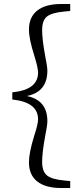

<svg xmlns="http://www.w3.org/2000/svg" viewBox="-20 -779 406 968"><path d="M289.1 168.9Q209 168.9 167.5 135.7Q126 102.5 126 39.1Q126 -8.8 152.3 -93.8Q171.9 -153.3 171.9 -177.7Q171.9 -263.7 42 -277.3V-313.5Q171.9 -326.2 171.9 -413.1Q171.9 -436.5 153.3 -497.1Q126 -582 126 -629.9Q126 -692.4 167.5 -725.6Q209 -758.8 289.1 -758.8H334V-723.6L302.7 -720.7Q240.2 -714.8 216.3 -695.3Q192.4 -675.8 192.4 -627Q192.4 -580.1 208 -496.1Q218.8 -442.4 218.8 -422.9Q218.8 -315.4 115.2 -294.9Q218.8 -274.4 218.8 -168Q218.8 -147.5 208 -93.8Q192.4 -10.7 192.4 37.1Q192.4 85 216.3 105Q240.2 125 302.7 130.9L334 133.8V168.9Z"/></svg>

Font: Bpmf GenRyu Min R
Style: R
Weight: 400
Foundry: But Ko
Version: Version 1.320